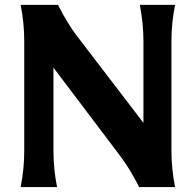

<svg xmlns="http://www.w3.org/2000/svg" viewBox="-20 -757 792 777"><path d="M63.5 0Q78.1 -73.2 78.1 -146.5V-590.8Q78.1 -664.1 63.5 -737.3H214.8Q252 -663.1 291.5 -611.3L560.5 -259.8V-590.8Q560.5 -660.2 545.9 -737.3H688.5Q673.8 -664.1 673.8 -590.8V-146.5Q673.8 -73.2 688.5 0H543Q506.8 -72.3 466.3 -126L196.3 -483.4V-146.5Q196.3 -73.2 210.9 0Z"/></svg>

Font: Classica
Style: Bold
Weight: 700
Designer: Wojciech Kalinowski "wmk69" (wmk69@o2.pl)
Foundry: Wojciech Kalinowski "wmk69" (wmk69@o2.pl)
Version: Version 2.1.1; 2021-05-14